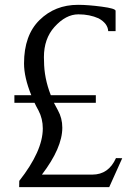

<svg xmlns="http://www.w3.org/2000/svg" viewBox="-20 -767 561 787"><path d="M384.1 -691.8Q347.2 -708.2 302.1 -708.2H301Q249.7 -708.2 203.1 -656.4Q160 -608.2 160 -532.8Q160 -524.6 160.5 -516.9Q160.5 -447.7 188.2 -376.9H372.8V-345.6H201Q208.7 -330.3 217.4 -314.9Q235.4 -282.6 235.4 -243.6Q235.4 -161 151.8 -51.3H358.5Q425.1 -51.3 455.4 -119L481 -118.5L427.7 0H58.5L59 -25.6Q155.4 -148.2 155.4 -240.5Q155.4 -280.5 137.9 -313.8Q128.7 -330.3 121.5 -345.6H39V-376.9H108.2Q78.5 -450.3 78.5 -506.7Q78.5 -622.6 142.1 -684.9Q205.6 -747.2 299.5 -747.2H301Q340.5 -747.2 397.2 -739.7Q453.8 -732.3 453.8 -722.6V-639.5H423.6Q421.5 -671.3 384.1 -691.8Z"/></svg>

Font: Myanmar Handwriting
Style: Regular
Weight: 400
Designer: Khon Soe Zaw Thu
Foundry: PaOh Unicode khonsoezawthu@gmail.com and @hotmail.com
Version: Version 1.30 November 9, 2016